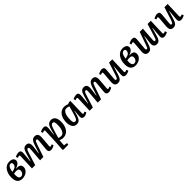

<svg xmlns="http://www.w3.org/2000/svg" viewBox="585 -2564 4830 4830"><g transform="rotate(-45 2999.5 -149.5)"><path d="M285.2 -524.9Q177.7 -524.9 110.4 -433.8Q43 -342.8 43 -199.2Q43 -152.8 52.2 -115.5Q61.5 -78.1 81.8 -48.3Q102.1 -18.6 136.7 -2.2Q171.4 14.2 219.2 14.2Q262.2 14.2 299.8 3.4Q337.4 -7.3 364.5 -25.6Q391.6 -43.9 411.4 -67.6Q431.2 -91.3 440.7 -117.4Q450.2 -143.6 450.2 -169.9Q450.2 -293 289.1 -275.9V-283.2Q353 -300.3 393.6 -337.9Q434.1 -375.5 434.1 -422.9Q434.1 -468.8 397.5 -496.8Q360.8 -524.9 285.2 -524.9ZM321.8 -413.1Q321.8 -374 296.1 -342.8Q270.5 -311.5 220.2 -300.8L162.1 -287.1Q186 -464.8 274.9 -464.8Q299.3 -464.8 310.5 -450.7Q321.8 -436.5 321.8 -413.1ZM159.2 -224.1Q203.1 -234.9 250 -234.9Q334 -234.9 334 -166Q334 -136.7 323.7 -110.6Q313.5 -84.5 290.3 -65.7Q267.1 -46.9 234.9 -46.9Q194.3 -46.9 175.8 -78.6Q157.2 -110.4 157.2 -158.2Q157.2 -174.3 159.2 -224.1Z M888.7 -348.1Q892.6 -396 886.7 -414.6Q880.9 -433.1 858.9 -433.1Q835.4 -433.1 822.5 -411.1Q809.6 -389.2 788.6 -320.8L688 0H571.8L587.9 -416Q588.9 -437 583.3 -445.6Q577.6 -454.1 563 -454.1Q549.8 -454.1 508.8 -437L492.7 -490.2Q515.1 -503.9 550.5 -514.4Q585.9 -524.9 617.7 -524.9Q702.1 -524.9 691.9 -418.9L668.9 -158.2L675.8 -155.8L737.8 -366.2Q762.7 -452.6 794.7 -488.8Q826.7 -524.9 884.8 -524.9Q943.8 -524.9 969 -486.3Q994.1 -447.8 985.8 -367.2L960 -152.8L967.8 -150.9L1035.6 -363.8Q1063 -448.7 1097.4 -486.8Q1131.8 -524.9 1189 -524.9Q1253.9 -524.9 1278.8 -483.6Q1303.7 -442.4 1296.9 -363.8L1275.9 -102.1Q1273.4 -78.1 1277.8 -68.1Q1282.2 -58.1 1297.9 -58.1Q1321.3 -58.1 1348.6 -78.1L1369.6 -33.2Q1346.2 -13.7 1310.5 0.2Q1274.9 14.2 1244.6 14.2Q1199.2 14.2 1179 -9.5Q1158.7 -33.2 1161.6 -76.2L1187 -354Q1189.5 -379.9 1188.7 -397.5Q1188 -415 1180.7 -424.1Q1173.3 -433.1 1157.7 -433.1Q1135.3 -433.1 1122.1 -411.6Q1113.3 -396.5 1089.8 -327.1Q1087.9 -320.8 1085.9 -315.9L979 0H859.9Z M1478.5 -414.1Q1479.5 -435.5 1474.4 -444.8Q1469.2 -454.1 1454.6 -454.1Q1444.3 -454.1 1427 -448.7Q1409.7 -443.4 1398.4 -437L1382.3 -490.2Q1402.8 -502.4 1438.2 -513.7Q1473.6 -524.9 1507.3 -524.9Q1550.8 -524.9 1568.8 -498Q1586.9 -471.2 1582.5 -423.8L1559.6 -209L1566.4 -208L1598.6 -329.1Q1609.4 -369.1 1618.9 -396.5Q1628.4 -423.8 1642.8 -450Q1657.2 -476.1 1674.3 -491.2Q1691.4 -506.3 1715.8 -515.6Q1740.2 -524.9 1771.5 -524.9Q1845.7 -524.9 1884 -469.2Q1922.4 -413.6 1922.4 -310.1Q1922.4 -163.1 1856 -74.5Q1789.6 14.2 1678.2 14.2Q1614.3 14.2 1564.5 -12.2L1552.2 160.2L1647.5 172.9L1640.6 225.1L1463.4 226.1L1446.3 210.9L1464.4 -62ZM1633.3 -246.6Q1629.9 -234.9 1627.9 -228.5Q1626 -222.2 1623 -211.4Q1620.1 -200.7 1617.2 -191.9L1582.5 -73.2Q1621.6 -54.2 1667.5 -54.2Q1712.4 -54.2 1743.9 -88.6Q1775.4 -123 1790.3 -181.2Q1805.2 -239.3 1805.2 -315.9Q1805.2 -346.2 1803.5 -366.5Q1801.8 -386.7 1796.4 -405.8Q1791 -424.8 1779.5 -434.3Q1768.1 -443.8 1750.5 -443.8Q1732.9 -443.8 1719.5 -436Q1706.1 -428.2 1695.3 -412.8Q1684.6 -397.5 1674.8 -373.8Q1665 -350.1 1655 -318.4Q1645 -286.6 1633.3 -246.6Z M2442.9 -101.1Q2441.9 -77.6 2447 -67.9Q2452.1 -58.1 2467.8 -58.1Q2486.3 -58.1 2512.7 -78.1L2537.1 -34.2Q2518.6 -16.1 2485.6 -1Q2452.6 14.2 2422.9 14.2Q2334 14.2 2340.8 -87.9L2357.9 -267.1L2351.1 -268.1L2329.1 -188Q2316.9 -145 2307.1 -117.4Q2297.4 -89.8 2283.2 -62.3Q2269 -34.7 2252.4 -19.5Q2235.8 -4.4 2212.2 4.9Q2188.5 14.2 2157.7 14.2Q2081.1 14.2 2040.5 -44.7Q2000 -103.5 2000 -201.2Q2000 -295.4 2028.8 -368.7Q2057.6 -441.9 2112.5 -483.4Q2167.5 -524.9 2240.7 -524.9Q2306.2 -524.9 2355 -500L2425.8 -522.9L2456.1 -512.2ZM2178.7 -63Q2214.8 -63 2239.7 -107.9Q2260.3 -146 2294.4 -267.1Q2297.4 -277.3 2308.1 -314.9L2341.8 -437Q2302.2 -458 2252.9 -458Q2209 -458 2178.2 -423.3Q2147.5 -388.7 2132.6 -329.8Q2117.7 -271 2117.7 -193.8Q2117.7 -169.9 2118.4 -154.1Q2119.1 -138.2 2122.6 -119.4Q2126 -100.6 2132.3 -89.4Q2138.7 -78.1 2150.4 -70.6Q2162.1 -63 2178.7 -63Z M2940.4 -348.1Q2944.3 -396 2938.5 -414.6Q2932.6 -433.1 2910.6 -433.1Q2887.2 -433.1 2874.3 -411.1Q2861.3 -389.2 2840.3 -320.8L2739.7 0H2623.5L2639.6 -416Q2640.6 -437 2635 -445.6Q2629.4 -454.1 2614.7 -454.1Q2601.6 -454.1 2560.5 -437L2544.4 -490.2Q2566.9 -503.9 2602.3 -514.4Q2637.7 -524.9 2669.4 -524.9Q2753.9 -524.9 2743.7 -418.9L2720.7 -158.2L2727.5 -155.8L2789.6 -366.2Q2814.5 -452.6 2846.4 -488.8Q2878.4 -524.9 2936.5 -524.9Q2995.6 -524.9 3020.8 -486.3Q3045.9 -447.8 3037.6 -367.2L3011.7 -152.8L3019.5 -150.9L3087.4 -363.8Q3114.7 -448.7 3149.2 -486.8Q3183.6 -524.9 3240.7 -524.9Q3305.7 -524.9 3330.6 -483.6Q3355.5 -442.4 3348.6 -363.8L3327.6 -102.1Q3325.2 -78.1 3329.6 -68.1Q3334 -58.1 3349.6 -58.1Q3373 -58.1 3400.4 -78.1L3421.4 -33.2Q3397.9 -13.7 3362.3 0.2Q3326.7 14.2 3296.4 14.2Q3251 14.2 3230.7 -9.5Q3210.4 -33.2 3213.4 -76.2L3238.8 -354Q3241.2 -379.9 3240.5 -397.5Q3239.7 -415 3232.4 -424.1Q3225.1 -433.1 3209.5 -433.1Q3187 -433.1 3173.8 -411.6Q3165 -396.5 3141.6 -327.1Q3139.6 -320.8 3137.7 -315.9L3030.8 0H2911.6Z M3445.3 -481.9Q3466.3 -497.1 3503.7 -511Q3541 -524.9 3571.3 -524.9Q3660.2 -524.9 3652.3 -434.1L3627 -151.9Q3625 -125.5 3626 -109.1Q3627 -92.8 3633.5 -85.4Q3640.1 -78.1 3654.3 -78.1Q3674.8 -78.1 3688.2 -100.6Q3701.7 -123 3722.2 -186L3826.2 -511.2H3940.9L3926.3 -96.2Q3925.3 -76.7 3930.9 -67.4Q3936.5 -58.1 3951.2 -58.1Q3968.3 -58.1 4005.4 -75.2L4025.4 -24.9Q4004.4 -10.7 3969 1.7Q3933.6 14.2 3903.3 14.2Q3813.5 14.2 3822.3 -87.9L3846.2 -354L3839.4 -355L3772.9 -139.2Q3749.5 -60.5 3716.6 -23.2Q3683.6 14.2 3623 14.2Q3502.9 14.2 3517.1 -142.1L3539.1 -410.2Q3540.5 -432.1 3536.1 -442.6Q3531.7 -453.1 3516.1 -453.1Q3497.6 -453.1 3466.3 -435.1Z M4314 -524.9Q4206.5 -524.9 4139.2 -433.8Q4071.8 -342.8 4071.8 -199.2Q4071.8 -152.8 4081.1 -115.5Q4090.3 -78.1 4110.6 -48.3Q4130.9 -18.6 4165.5 -2.2Q4200.2 14.2 4248 14.2Q4291 14.2 4328.6 3.4Q4366.2 -7.3 4393.3 -25.6Q4420.4 -43.9 4440.2 -67.6Q4460 -91.3 4469.5 -117.4Q4479 -143.6 4479 -169.9Q4479 -293 4317.9 -275.9V-283.2Q4381.8 -300.3 4422.4 -337.9Q4462.9 -375.5 4462.9 -422.9Q4462.9 -468.8 4426.3 -496.8Q4389.6 -524.9 4314 -524.9ZM4350.6 -413.1Q4350.6 -374 4325 -342.8Q4299.3 -311.5 4249 -300.8L4190.9 -287.1Q4214.8 -464.8 4303.7 -464.8Q4328.1 -464.8 4339.4 -450.7Q4350.6 -436.5 4350.6 -413.1ZM4188 -224.1Q4231.9 -234.9 4278.8 -234.9Q4362.8 -234.9 4362.8 -166Q4362.8 -136.7 4352.5 -110.6Q4342.3 -84.5 4319.1 -65.7Q4295.9 -46.9 4263.7 -46.9Q4223.1 -46.9 4204.6 -78.6Q4186 -110.4 4186 -158.2Q4186 -174.3 4188 -224.1Z M4528.8 -481.9Q4549.8 -497.1 4586.9 -511Q4624 -524.9 4654.8 -524.9Q4743.7 -524.9 4735.8 -434.1L4710.4 -147.9Q4706.5 -108.9 4712.2 -93.5Q4717.8 -78.1 4738.8 -78.1Q4756.3 -78.1 4765.9 -94.2Q4775.4 -110.4 4794.4 -162.6Q4799.8 -177.2 4802.7 -185.1L4918.5 -512.2H5031.7L5006.8 -150.9Q5004.4 -108.9 5010 -93.5Q5015.6 -78.1 5036.6 -78.1Q5056.6 -78.1 5067.1 -98.1Q5077.6 -118.2 5098.6 -185.1L5197.8 -512.2H5312.5L5297.9 -96.2Q5296.9 -76.7 5302.5 -67.4Q5308.1 -58.1 5321.8 -58.1Q5339.4 -58.1 5376.5 -75.2L5396.5 -24.9Q5375.5 -10.7 5340.1 1.7Q5304.7 14.2 5274.4 14.2Q5185.1 14.2 5193.8 -87.9L5217.8 -354L5210.4 -356L5149.4 -139.2Q5137.2 -99.1 5126.5 -74Q5115.7 -48.8 5099.4 -27.1Q5083 -5.4 5060.5 4.4Q5038.1 14.2 5006.8 14.2Q4952.1 14.2 4924.8 -18.8Q4897.5 -51.8 4900.4 -111.8Q4904.8 -174.8 4928.7 -355L4923.8 -356.9L4852.5 -139.2Q4828.6 -59.1 4797.9 -22.5Q4767.1 14.2 4707.5 14.2Q4587.9 14.2 4600.6 -137.2L4622.6 -408.2Q4624 -430.2 4619.6 -440.7Q4615.2 -451.2 4599.6 -451.2Q4584 -451.2 4548.8 -434.1Z M5415.5 -481.9Q5436.5 -497.1 5473.9 -511Q5511.2 -524.9 5541.5 -524.9Q5630.4 -524.9 5622.6 -434.1L5597.2 -151.9Q5595.2 -125.5 5596.2 -109.1Q5597.2 -92.8 5603.8 -85.4Q5610.4 -78.1 5624.5 -78.1Q5645 -78.1 5658.4 -100.6Q5671.9 -123 5692.4 -186L5796.4 -511.2H5911.1L5896.5 -96.2Q5895.5 -76.7 5901.1 -67.4Q5906.7 -58.1 5921.4 -58.1Q5938.5 -58.1 5975.6 -75.2L5995.6 -24.9Q5974.6 -10.7 5939.2 1.7Q5903.8 14.2 5873.5 14.2Q5783.7 14.2 5792.5 -87.9L5816.4 -354L5809.6 -355L5743.2 -139.2Q5719.7 -60.5 5686.8 -23.2Q5653.8 14.2 5593.3 14.2Q5473.1 14.2 5487.3 -142.1L5509.3 -410.2Q5510.7 -432.1 5506.3 -442.6Q5502 -453.1 5486.3 -453.1Q5467.8 -453.1 5436.5 -435.1Z"/></g></svg>

Font: Literata Book SemiBold
Style: Italic
Weight: 600
Italic angle: -3°
Designer: Latin by Veronika Burian and Jose Scaglione. Greek by Irene Vlachou. Cyrillic by Vera Evstafieva
Foundry: TypeTogether
Version: Version 1.003;PS 001.003;hotconv 1.0.88;makeotf.lib2.5.64775